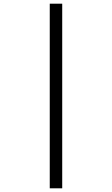

<svg xmlns="http://www.w3.org/2000/svg" viewBox="-20 -780 606 1040"><path d="M249.5 240V-760H317V240Z"/></svg>

Font: Noto Serif Gurmukhi
Style: Regular
Weight: 400
Designer: Vaibhav Singh and the Monotype Design Team
Foundry: Monotype Imaging Inc.
Version: Version 2.003